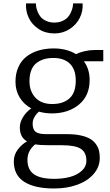

<svg xmlns="http://www.w3.org/2000/svg" viewBox="-20 -847 640 1120"><path d="M582.5 -489.7H469.2Q502.9 -444.3 502.9 -379.9Q502.9 -288.6 440.7 -237.1Q378.4 -185.5 282.7 -185.5Q242.2 -185.5 207.5 -195.8Q192.4 -184.1 181.4 -165Q170.4 -146 170.4 -126.5Q170.4 -91.3 188 -77.9Q205.6 -64.5 250.5 -64.5H371.1Q417.5 -64.5 452.1 -56.6Q486.8 -48.8 507.3 -36.1Q527.8 -23.4 540.5 -4.9Q553.2 13.7 557.6 32.2Q562 50.8 562 73.7Q562 127.4 525.6 168.7Q489.3 210 428.7 231.4Q368.2 252.9 293.5 252.4Q183.1 252.4 121.8 213.9Q60.5 175.3 60.5 94.7Q60.5 56.2 83.7 25.4Q106.9 -5.4 137.7 -22.5Q94.7 -46.4 95.7 -106Q96.2 -134.3 114.3 -163.8Q132.3 -193.4 162.1 -214.8Q119.1 -238.3 94.7 -278.6Q70.3 -318.8 70.3 -370.1Q70.3 -418.5 87.2 -455.8Q104 -493.2 133.8 -516.4Q163.6 -539.6 201.9 -551.5Q240.2 -563.5 286.1 -564.5Q366.7 -565.9 423.3 -531.2Q442.4 -541 472.2 -548.1Q502 -555.2 530.3 -555.2H582.5ZM284.7 -240.2Q348.6 -240.2 385.3 -273.2Q421.9 -306.2 421.9 -377Q421.9 -442.4 387.2 -475.8Q352.5 -509.3 290 -508.8Q261.2 -508.8 237.8 -502Q214.4 -495.1 194.3 -480.5Q174.3 -465.8 163.1 -438.7Q151.9 -411.6 151.9 -374Q151.9 -314.5 186.5 -277.3Q221.2 -240.2 284.7 -240.2ZM262.2 0Q213.9 0 185.1 -4.9Q140.1 32.2 140.1 85Q140.1 143.1 178.2 169.7Q216.3 196.3 296.4 196.3Q346.2 196.3 387.7 185.3Q429.2 174.3 456.5 149.7Q483.9 125 483.9 90.8Q483.9 42 451.4 21Q418.9 0 337.4 0ZM296.9 -651.9Q245.1 -651.9 205.6 -677.7Q166 -703.6 147.5 -743.4Q128.9 -783.2 131.8 -827.1H189.5Q189.5 -816.9 191.4 -805.4Q193.4 -793.9 200.2 -777.1Q207 -760.3 218 -747.3Q229 -734.4 249.8 -724.9Q270.5 -715.3 297.4 -715.3Q323.7 -715.3 344.5 -724.9Q365.2 -734.4 376.5 -747.6Q387.7 -760.7 394.8 -777.6Q401.9 -794.4 404.1 -806.2Q406.2 -817.9 406.2 -827.1H461.9Q465.3 -783.7 445.6 -743.4Q425.8 -703.1 386.2 -677.5Q346.7 -651.9 296.9 -651.9Z"/></svg>

Font: HaufeMerriweatherSansLt
Style: Regular
Weight: 300
Designer: Eben Sorkin
Foundry: Eben Sorkin
Version: Version 1.56